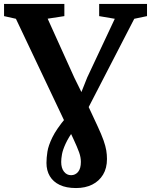

<svg xmlns="http://www.w3.org/2000/svg" viewBox="-40 -763 763 971"><path d="M344.5 188Q295 188 262 172.2Q229 156.5 212 128Q195 99.5 195 61Q195 35 199.8 4.2Q204.5 -26.5 224.8 -68.2Q245 -110 293.5 -168L362 -273L401 -371L540.5 -668L461.5 -681.5V-743H703.5V-681.5L639 -668L378.5 -163.5L336.5 -110Q306 -67.5 291.8 -36.2Q277.5 -5 273.5 17.2Q269.5 39.5 269.5 56Q269.5 87 283.5 105Q297.5 123 319.5 123Q341 123 355 106.2Q369 89.5 369 55.5Q369 32.5 360 7.2Q351 -18 331 -61L309.5 -106.5L288.5 -145L40.5 -668L-19.5 -681.5V-743H285.5V-681.5L201 -668.5L335.5 -371L398.5 -243L453 -126Q473.5 -82 483.8 -52.8Q494 -23.5 497.5 -2Q501 19.5 501 41Q501 87.5 481.2 120.2Q461.5 153 426.5 170.5Q391.5 188 344.5 188Z"/></svg>

Font: Merriweather 20pt
Style: Bold
Weight: 700
Version: Version 2.100